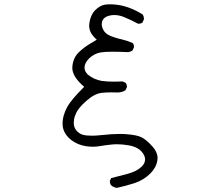

<svg xmlns="http://www.w3.org/2000/svg" viewBox="-20 -763 1040 902"><path d="M556.6 -380.4Q535.2 -379.4 517.1 -379.4Q481.4 -379.4 458.5 -382.8Q420.9 -389.2 394 -411.6Q377 -426.8 377 -445.3Q377 -466.8 398.9 -488.8Q420.9 -510.3 452.1 -516.6Q472.2 -520 507.1 -520Q542 -520 582.5 -518.1Q592.8 -519.5 602.1 -525.4L608.9 -539.6Q609.4 -541 609.4 -542Q609.4 -553.2 604 -560.5Q579.1 -571.8 551.8 -578.1Q520 -585 494.6 -596.2Q473.1 -606 464.4 -624.5Q458 -637.2 458 -649.9Q458 -671.4 476.1 -682.6Q483.4 -687 494.4 -689.7Q505.4 -692.4 517.1 -692.4Q540 -692.4 564.5 -682.1Q597.2 -668.5 627.9 -651.9Q628.9 -651.4 632.1 -651.4Q635.3 -651.4 639.9 -652.6Q644.5 -653.8 648.9 -656.7L655.8 -671.4Q656.2 -672.9 656.2 -673.8Q656.2 -686 649.9 -695.3Q587.4 -733.9 528.8 -740.7Q512.7 -742.7 498.8 -742.7Q484.9 -742.7 473.1 -741.2Q449.2 -737.3 426.8 -714.8Q405.8 -693.8 399.9 -655.3Q398.9 -648.9 398.9 -642.6Q398.9 -612.8 422.4 -588.4L434.6 -576.2L419.4 -567.4Q372.6 -541 346.7 -513.7Q322.3 -487.8 319.8 -447.3Q319.8 -445.3 319.8 -443.4Q319.8 -406.7 365.2 -364.3L375.5 -355L365.7 -345.2Q316.4 -295.4 297.9 -264.2Q273.9 -222.2 273.9 -181.2Q273.9 -166 278.3 -153.8Q285.2 -133.3 302.7 -115.7Q346.2 -73.7 417 -73.7Q434.1 -73.7 449.7 -76.7Q477.5 -81.5 509.3 -84.5Q519 -85.4 529.3 -85.4Q554.7 -85.4 585.4 -80.1Q631.8 -71.8 651.4 -43Q661.6 -28.3 661.6 -14.2Q661.6 3.9 646 19.5Q623.5 41.5 579.6 53.7Q540.5 64.5 502.4 73.7L496.6 85.4Q496.1 86.9 496.1 87.9Q496.1 100.1 502.4 107.9Q514.2 117.7 529.3 119.6Q572.8 109.9 612.3 97.2Q655.3 83 686.5 51.8Q713.9 24.4 719.2 -9.3Q720.2 -14.6 720.2 -20.5Q720.2 -47.9 697.3 -73.7Q667 -107.4 644.5 -118.2Q622.6 -128.9 577.1 -132.3Q561.5 -133.8 543.5 -133.8Q506.3 -133.8 457.5 -128.4Q429.7 -125.5 413.8 -125.5Q397.9 -125.5 389.2 -126.5Q365.7 -128.4 354 -136.7Q328.1 -153.8 326.7 -182.1Q326.7 -184.1 326.7 -188.2Q326.7 -192.4 327.6 -199.7Q329.6 -215.3 338.4 -233.4Q349.6 -257.3 385.7 -289.1Q422.9 -322.3 456.5 -326.7Q477.5 -329.1 504.4 -329.1Q517.6 -329.1 532.7 -328.6Q552.2 -328.6 568.8 -338.4L575.7 -352.1Q576.2 -353.5 576.2 -354.5Q576.2 -365.7 570.8 -373.5Z"/></svg>

Font: NaikaiFont
Style: ExtraLight
Weight: 200
Version: Version 1.89